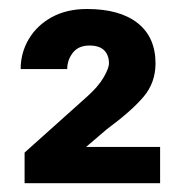

<svg xmlns="http://www.w3.org/2000/svg" viewBox="-20 -737 414 431"><path d="M339.4 -407.2V-325.7H35.2V-394.5L174.8 -519.5Q200.7 -542.5 212.6 -563.2Q224.6 -584 224.6 -594.7Q224.6 -613.3 213.9 -624Q203.1 -634.8 180.7 -634.8Q156.2 -634.8 143.6 -618.7Q130.9 -602.5 130.9 -582H26.4Q26.4 -618.7 44.7 -649.4Q63 -680.2 96.4 -698.5Q129.9 -716.8 175.3 -716.8Q249 -716.8 289.1 -685.1Q329.1 -653.3 329.1 -594.7Q329.1 -551.8 302.7 -520.3Q276.4 -488.8 219.7 -446.8L173.3 -407.2Z"/></svg>

Font: Vazirmatn RD UI ExtraBold
Style: Regular
Weight: 800
Designer: Saber Rastikerdar
Foundry: Saber Rastikerdar
Version: Version 33.003